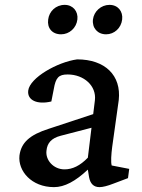

<svg xmlns="http://www.w3.org/2000/svg" viewBox="-20 -760 584 789"><path d="M202 9C245 9 290 -15 341 -63L346 -32C351 -5 365 9 389 9C402 9 422 4 445 -5L506 -28L511 -66L439 -80C435 -94 437 -125 441 -156L468 -349C479 -450 412 -516 297 -516C216 -505 103 -441 96 -388C91 -348 133 -329 191 -343L201 -394C209 -441 221 -454 258 -454C325 -454 377 -407 370 -348L363 -291L181 -231C102 -206 67 -174 60 -121C53 -58 109 9 202 9ZM171 -141C174 -172 191 -192 229 -202L356 -235L341 -112C309 -79 278 -64 245 -64C200 -64 166 -102 171 -141ZM178 -680C173 -645 194 -619 231 -619C265 -619 294 -645 298 -680C302 -713 280 -740 246 -740C209 -740 182 -713 178 -680ZM362 -680C358 -645 381 -619 416 -619C450 -619 478 -645 482 -680C486 -713 465 -740 430 -740C395 -740 366 -713 362 -680Z"/></svg>

Font: TPK Tissa Web Medium
Style: Italic
Weight: 500
Italic angle: -7°
Designer: Jacques Le Bailly, Suppakit Chalermlarp | Katatrad Co.,Ltd.
Foundry: Jacques Le Bailly, Cadson Demak Co.,Ltd.
Version: Version 5.000;Glyphs 3.1.2 (3151)